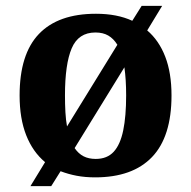

<svg xmlns="http://www.w3.org/2000/svg" viewBox="-20 -596 653 656"><path d="M134 -42Q92 -77 69.5 -134Q47 -191 47 -270Q47 -411 113 -480Q179 -549 308 -549Q380 -549 432 -525L464 -576H534L483 -492Q523 -458 544.5 -402.5Q566 -347 566 -270Q566 -129 499.5 -59.5Q433 10 305 10Q271 10 242 4.5Q213 -1 187 -11L155 40H84ZM307 -53Q346 -53 368.5 -77.5Q391 -102 401 -150.5Q411 -199 411 -270Q411 -297 409.5 -321Q408 -345 405 -366L235 -90Q248 -71 265.5 -62Q283 -53 307 -53ZM381 -443Q368 -464 350 -474.5Q332 -485 306 -485Q248 -485 225 -431Q202 -377 202 -270Q202 -239 203.5 -212.5Q205 -186 209 -164Z"/></svg>

Font: Noto Serif Armenian
Style: Regular
Weight: 400
Designer: Monotype Design Team
Foundry: Monotype Imaging Inc.
Version: Version 2.007